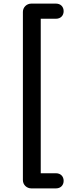

<svg xmlns="http://www.w3.org/2000/svg" viewBox="-20 -865 376 1065"><path d="M154 180H290C317 180 333 162 333 138C333 114 317 96 290 96H206V-761H290C317 -761 333 -779 333 -803C333 -827 317 -845 290 -845H154C128 -845 107 -825 107 -799V134C107 160 128 180 154 180Z"/></svg>

Font: SN Pro Medium
Style: Regular
Weight: 500
Designer: Tobias Whetton
Foundry: Supernotes
Version: Version 1.003;Glyphs 3.3 (3324)